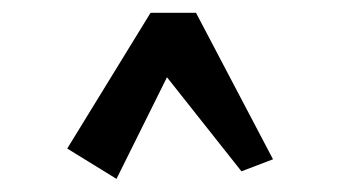

<svg xmlns="http://www.w3.org/2000/svg" viewBox="-20 -555 528 297"><path d="M353.5 -290 238.3 -435.5 160.2 -278.3 84 -325.2 212.9 -535.2H283.2L402.3 -308.6Z"/></svg>

Font: Ravi Prakash
Style: Regular
Weight: 400
Designer: Appaji Ambarisha Darbha
Version: Version 1.0.4; ttfautohint (v1.2.42-39fb)